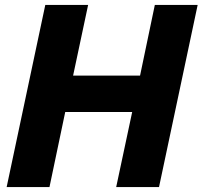

<svg xmlns="http://www.w3.org/2000/svg" viewBox="-20 -760 823 780"><path d="M7 0 164 -740H338L277 -453H549L609 -740H783L626 0H452L517 -305H245L181 0Z"/></svg>

Font: Be Vietnam Pro ExtraBold
Style: Italic
Weight: 800
Italic angle: -12°
Designer: Lam Bao, Tony Le, Vietanh Nguyen
Foundry: Yellow Type Foundry
Version: Version 1.002; ttfautohint (v1.8.3)